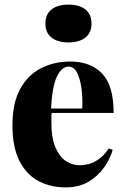

<svg xmlns="http://www.w3.org/2000/svg" viewBox="-20 -799 544 833"><path d="M285 -532Q373 -532 423 -480Q473 -428 473 -309H152L151 -328H337Q339 -377 333 -418.5Q327 -460 313.5 -485Q300 -510 278 -510Q248 -510 227 -467Q206 -424 201 -321L205 -314Q203 -303 203 -291.5Q203 -280 203 -267Q203 -198 221.5 -157Q240 -116 268 -99Q296 -82 326 -82Q343 -82 364 -87Q385 -92 408 -108Q431 -124 452 -155L469 -149Q458 -110 431.5 -72.5Q405 -35 364 -10.5Q323 14 265 14Q199 14 147 -13.5Q95 -41 64.5 -100.5Q34 -160 34 -256Q34 -351 67 -412Q100 -473 157 -502.5Q214 -532 285 -532ZM277 -779Q324 -779 350.5 -758Q377 -737 377 -697Q377 -657 350.5 -636Q324 -615 277 -615Q230 -615 203.5 -636Q177 -657 177 -697Q177 -737 203.5 -758Q230 -779 277 -779Z"/></svg>

Font: Playfair Display ExtraBold
Style: Regular
Weight: 800
Designer: Claus Eggers Sørensen
Foundry: Claus Eggers Sørensen
Version: Version 1.203